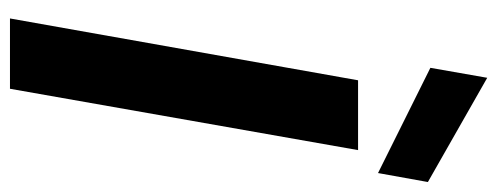

<svg xmlns="http://www.w3.org/2000/svg" viewBox="-326 -671 997 385"><g transform="rotate(90 172.5 -478.5)"><path d="M17 0 141 -698H281L158 0ZM116 -843 136 -957 345 -838 327 -738Z"/></g></svg>

Font: Poppins SemiBold
Style: Italic
Weight: 600
Italic angle: -10°
Designer: Ninad Kale (Devanagari), Jonny Pinhorn (Latin)
Foundry: Indian Type Foundry
Version: Version 3.200;PS 1.000;hotconv 16.6.54;makeotf.lib2.5.65590